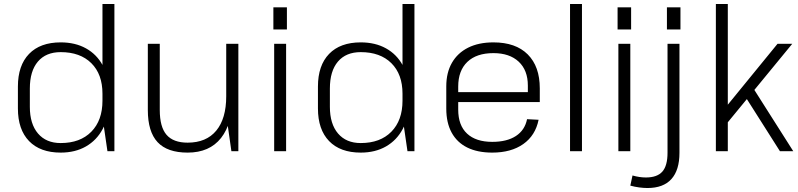

<svg xmlns="http://www.w3.org/2000/svg" viewBox="-20 -760 4012 965"><path d="M285 7Q182 7 126 -51Q70 -109 70 -215V-325Q70 -431 126 -489Q182 -547 285 -547Q358 -547 412 -517Q466 -487 496 -432Q526 -377 526 -301V-244Q526 -168 496 -111.5Q466 -55 412 -24Q358 7 285 7ZM285 -41Q383 -41 439 -98Q495 -155 495 -254V-289Q495 -387 439 -442.5Q383 -498 285 -498Q211 -498 170.5 -450.5Q130 -403 130 -315V-223Q130 -137 171 -89Q212 -41 285 -41ZM495 -172V-740H555V0H520Z M783 -207Q783 -122 817 -82.5Q851 -43 923 -43Q1017 -43 1067 -103.5Q1117 -164 1117 -276L1149 -341V-276Q1149 -140 1091 -66.5Q1033 7 923 7Q821 7 772 -45.5Q723 -98 723 -207V-540H783ZM1178 0H1143L1117 -183V-540H1178Z M1418 -540V0H1358V-540ZM1422 -723V-612H1354V-723Z M1793 7Q1690 7 1634 -51Q1578 -109 1578 -215V-325Q1578 -431 1634 -489Q1690 -547 1793 -547Q1866 -547 1920 -517Q1974 -487 2004 -432Q2034 -377 2034 -301V-244Q2034 -168 2004 -111.5Q1974 -55 1920 -24Q1866 7 1793 7ZM1793 -41Q1891 -41 1947 -98Q2003 -155 2003 -254V-289Q2003 -387 1947 -442.5Q1891 -498 1793 -498Q1719 -498 1678.5 -450.5Q1638 -403 1638 -315V-223Q1638 -137 1679 -89Q1720 -41 1793 -41ZM2003 -172V-740H2063V0H2028Z M2454 7Q2380 7 2328.5 -18.5Q2277 -44 2250 -93.5Q2223 -143 2223 -214V-326Q2223 -395 2251.5 -444.5Q2280 -494 2333 -520.5Q2386 -547 2460 -547Q2572 -547 2632.5 -486.5Q2693 -426 2693 -316V-247H2271V-297H2644L2633 -277V-330Q2633 -407 2587 -450Q2541 -493 2460 -493Q2375 -493 2329 -449Q2283 -405 2283 -325V-209Q2283 -130 2327.5 -88.5Q2372 -47 2454 -47Q2528 -47 2573 -76.5Q2618 -106 2629 -161L2687 -158Q2671 -79 2610 -36Q2549 7 2454 7Z M2905 -740V0H2845V-740Z M3148 -540V0H3088V-540ZM3152 -723V-612H3084V-723Z M3234 185Q3215 185 3192.5 182Q3170 179 3148 173L3159 122Q3177 127 3193.5 129.5Q3210 132 3226 132Q3283 132 3309 102.5Q3335 73 3335 8V-540H3395V8Q3395 95 3354.5 140Q3314 185 3234 185ZM3400 -723V-612H3332V-723Z M3590 -175 3888 -540H3962L3604 -104ZM3578 -740H3638V0H3578ZM3716 -290 3760 -326 3967 0H3900Z"/></svg>

Font: Pathway Extreme 8pt Thin
Style: Regular
Weight: 100
Version: Version 1.001;gftools[0.9.26]